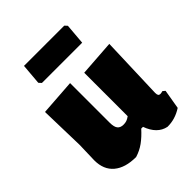

<svg xmlns="http://www.w3.org/2000/svg" viewBox="-198 -806 931 931"><g transform="rotate(-45 268.0 -340.5)"><path d="M524 -120 507 -20Q459 11 407 10Q349 -2 323 -74H311Q283 -43 256 -23.5Q229 -4 196 6Q122 6 81.5 -28Q41 -62 41 -126L44 -229L38 -461L223 -474V-203Q223 -173 233 -160.5Q243 -148 264 -148Q277 -148 286.5 -151.5Q296 -155 307 -163V-461L492 -474L481 -148Q481 -137 484.5 -132Q488 -127 495 -127Q502 -127 512 -130ZM412 -678 403 -571H127L115 -584L124 -691H400Z"/></g></svg>

Font: Luna Sans Black
Style: Regular
Weight: 900
Designer: Juan Pablo del Peral
Foundry: Huerta Tipografica
Version: Version 2.001; ttfautohint (v1.5)